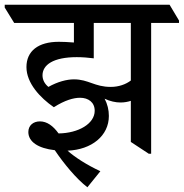

<svg xmlns="http://www.w3.org/2000/svg" viewBox="-64 -644 778 813"><path d="M306 149 361 81C305 55 253 22 222 -6C324 -10 397 -69 397 -153C397 -179 391 -203 379 -226C402 -215 426 -210 446 -210C463 -210 478 -213 490 -217V-43L566 7H576V-547H694V-557L654 -624H-44V-612L-4 -547H249V-464C223 -466 204 -467 185 -467C98 -467 48 -428 48 -360C48 -292 106 -230 164 -190C211 -220 248 -230 275 -230C310 -230 337 -211 337 -175C337 -120 268 -80 184 -79C161 -111 135 -130 105 -130C77 -130 56 -113 56 -85C56 -44 97 -16 168 -8C205 47 258 112 306 149ZM116 -325C116 -369 161 -402 261 -402C286 -402 309 -400 333 -397V-547H490V-303C469 -287 439 -276 405 -276C336 -276 311 -308 249 -308C219 -308 180 -298 141 -276C126 -288 116 -305 116 -325Z"/></svg>

Font: Noto Serif Devanagari SemiCondensed Medium
Style: Regular
Weight: 500
Width: 4
Designer: Universal Thirst, Indian Type Foundry and the Monotype Design Team
Foundry: Monotype Imaging Inc.
Version: Version 2.004